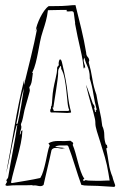

<svg xmlns="http://www.w3.org/2000/svg" viewBox="-20 -728 474 753"><path d="M397 -144Q397 -148 401 -148Q400 -152 400 -156Q400 -160 395 -162Q389 -179 389 -198.5Q389 -218 381 -234Q378 -264 370.5 -295.5Q363 -327 358 -357Q347 -387 342 -419.5Q337 -452 328 -483Q328 -485 328.5 -486Q329 -487 329 -488Q329 -489 330 -490Q330 -498 324 -504.5Q318 -511 318 -521Q310 -569 299 -614.5Q288 -660 276 -708Q264 -708 246.5 -706Q229 -704 188 -704H171Q162 -698 153.5 -686Q145 -674 138 -660Q131 -646 126 -631.5Q121 -617 120 -606Q122 -609 123 -612.5Q124 -616 126 -618Q115 -561 101.5 -506Q88 -451 74 -394V-406Q75 -409 75 -416Q53 -328 37 -232.5Q21 -137 4 -49Q10 -71 16.5 -103.5Q23 -136 29 -166Q35 -196 40 -217.5Q45 -239 48 -239Q41 -191 30.5 -136Q20 -81 12 -33Q11 -29 8 -26Q5 -23 5 -20Q5 -18 8 -15L4 -9Q2 -3 1.5 -4Q1 -5 1 -3Q1 -1 3 -1Q5 -1 6 1Q30 -2 56 -1.5Q82 -1 107 -2L109 0Q110 -1 116 -1Q121 -1 127 0.5Q133 2 138 2Q146 2 151 -3Q154 -16 158 -34Q162 -52 166.5 -70.5Q171 -89 175 -107Q179 -125 182 -139Q186 -148 200 -148Q206 -148 212.5 -146.5Q219 -145 225 -145Q225 -146 227 -146Q231 -146 235 -147Q225 -149 215.5 -149.5Q206 -150 196 -153Q207 -158 219.5 -157.5Q232 -157 244 -158L248 -154Q254 -139 260.5 -119.5Q267 -100 273.5 -79.5Q280 -59 286.5 -39Q293 -19 299 -3Q309 0 325 0Q341 0 363 1Q400 3 412 4Q424 5 428 5Q430 5 432 -1Q429 -10 426 -18Q423 -26 421 -35Q411 -58 406.5 -88.5Q402 -119 397 -144ZM355 -19Q320 -19 316 -22Q314 -20 311.5 -19.5Q309 -19 307 -18V-26H311Q303 -38 297 -55Q291 -72 286 -91Q281 -110 276 -128Q271 -146 265 -160L267 -164Q267 -169 262.5 -171.5Q258 -174 256 -176Q235 -174 211 -175Q187 -176 170 -166L175 -158Q170 -146 166.5 -128.5Q163 -111 159 -93Q155 -75 150 -58Q145 -41 138 -30Q111 -24 83.5 -19.5Q56 -15 27 -10L23 -12Q28 -36 35 -61.5Q42 -87 49 -113.5Q56 -140 61.5 -166Q67 -192 68 -217Q62 -215 62 -209.5Q62 -204 58 -199V-202Q58 -209 61 -216.5Q64 -224 64 -232Q63 -232 63 -234Q63 -235 62.5 -237Q62 -239 62 -241Q67 -251 70 -266.5Q73 -282 76 -296Q77 -301 80.5 -312.5Q84 -324 87.5 -337Q91 -350 94 -360.5Q97 -371 97 -374Q97 -376 95 -386Q103 -397 105 -412.5Q107 -428 109 -442H106Q115 -461 120 -481Q125 -501 129 -522Q133 -543 137 -564Q141 -585 148 -606Q155 -627 160 -645.5Q165 -664 168 -688Q200 -689 218.5 -689Q237 -689 243 -689Q243 -688 240 -685Q242 -683 247 -683Q251 -683 254.5 -683.5Q258 -684 261 -684Q270 -684 270 -673L275 -636L274 -637Q284 -583 295 -536.5Q306 -490 308 -458L310 -465Q311 -465 311 -463L312 -460Q314 -460 314 -463Q314 -470 311 -477Q308 -484 308 -492Q308 -496 311 -502Q309 -510 309 -511V-515Q311 -494 321.5 -471.5Q332 -449 332 -426V-420Q341 -393 346 -360.5Q351 -328 359 -299Q359 -297 357 -296Q355 -295 355 -293Q355 -292 357 -290Q355 -288 354 -288Q352 -292 351.5 -296Q351 -300 349 -305H351V-308Q351 -312 348.5 -315.5Q346 -319 344 -322Q319 -395 317 -395Q318 -393 318 -391.5Q318 -390 319 -388Q328 -350 335 -326.5Q342 -303 346 -287.5Q350 -272 352 -263Q354 -254 354 -247V-244Q354 -233 360 -213Q366 -193 374.5 -167Q383 -141 391.5 -111Q400 -81 405 -50L410 -20H402Q388 -19 376.5 -19Q365 -19 355 -19ZM216 -495Q213 -495 211.5 -489Q210 -483 210 -479Q210 -474 211 -473Q204 -466 204 -461V-456Q204 -445 198 -420Q187 -375 185.5 -347Q184 -319 182 -311L181 -312Q180 -311 180 -308V-304Q180 -302 178.5 -300.5Q177 -299 177 -294Q177 -287 181 -287H194Q205 -287 219 -286Q233 -285 244 -285Q247 -285 250 -285.5Q253 -286 256 -286L259 -288Q250 -318 245 -365Q240 -412 224 -479Q221 -495 216 -495ZM252 -296 248 -293H191L187 -304L185 -303L187 -307L189 -305Q190 -311 193 -330.5Q196 -350 199.5 -372Q203 -394 205.5 -413.5Q208 -433 208 -439V-447Q208 -455 211.5 -460Q215 -465 217 -470Q220 -468 220 -463V-458Q229 -443 233.5 -419Q238 -395 240.5 -370.5Q243 -346 245 -325.5Q247 -305 252 -296ZM74 -383Q69 -350 63 -313.5Q57 -277 49 -243L44 -242Q52 -277 57.5 -312.5Q63 -348 74 -383ZM4 -49Q3 -47 3 -45Q3 -43 2 -41Q3 -43 3 -45Q3 -47 4 -49Z"/></svg>

Font: Londrina Sketch
Style: Regular
Weight: 400
Designer: Marcelo Magalhaes
Foundry: Marcelo Magalhães
Version: Version 1.002